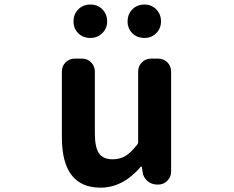

<svg xmlns="http://www.w3.org/2000/svg" viewBox="-20 -820 1040 853"><path d="M426.8 13.7Q254.9 13.7 254.9 -210V-502Q254.9 -526.4 271.5 -543Q288.1 -559.6 312.5 -559.6H343.8Q368.2 -559.6 384.8 -543Q401.4 -526.4 401.4 -502V-228.5Q401.4 -165 419.9 -138.7Q438.5 -112.3 479.5 -112.3Q512.7 -112.3 537.1 -127Q561.5 -141.6 588.9 -176.8Q593.8 -181.6 593.8 -189.5V-502Q593.8 -526.4 610.4 -543Q627 -559.6 651.4 -559.6H682.6Q707 -559.6 723.6 -543Q740.2 -526.4 740.2 -502V-57.6Q740.2 -34.2 723.6 -17.1Q707 0 682.6 0H678.7Q653.3 0 634.8 -16.1Q616.2 -32.2 613.3 -56.6L610.4 -78.1Q609.4 -80.1 607.4 -80.1Q605.5 -80.1 604.5 -78.1Q525.4 13.7 426.8 13.7ZM381.8 -651.4Q348.6 -651.4 327.6 -672.4Q306.6 -693.4 306.6 -724.6Q306.6 -756.8 327.6 -778.3Q348.6 -799.8 381.8 -799.8Q414.1 -799.8 435.1 -778.3Q456.1 -756.8 456.1 -724.6Q456.1 -694.3 434.6 -672.9Q413.1 -651.4 381.8 -651.4ZM622.1 -651.4Q588.9 -651.4 567.9 -672.4Q546.9 -693.4 546.9 -724.6Q546.9 -756.8 567.9 -778.3Q588.9 -799.8 622.1 -799.8Q653.3 -799.8 674.3 -778.3Q695.3 -756.8 695.3 -724.6Q695.3 -694.3 674.3 -672.9Q653.3 -651.4 622.1 -651.4Z"/></svg>

Font: Gen Jyuu Gothic Monospace Bold
Style: Bold
Weight: 700
Designer: [Source Han Sans]
Ryoko NISHIZUKA  (kana & ideographs); Paul D. Hunt (Latin, Greek & Cyrillic); Wenlong ZHANG  (bopomofo
Version: Version 1.002.20150607